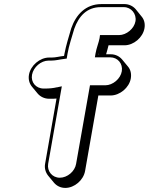

<svg xmlns="http://www.w3.org/2000/svg" viewBox="-20 -775 729 941"><path d="M221 -291H228C238 -291 247 -291 257 -292L201 28C197 50 204 71 216 86L245 121C258 136 277 146 300 146C345 146 389 108 397 63L462 -307H522C567 -307 613 -345 621 -390C625 -413 620 -434 607 -449L578 -484C565 -499 546 -509 523 -509H500C504 -524 509 -539 512 -553H590C635 -553 680 -591 688 -636C692 -658 687 -679 674 -694L645 -730C632 -745 612 -755 590 -755H477C399 -755 352 -702 329 -636C318 -597 304 -555 296 -512L294 -501C273 -499 254 -493 234 -493H221C175 -493 130 -454 122 -409C118 -386 124 -366 136 -351L165 -316C178 -301 198 -291 221 -291ZM466 -509H463V-512ZM201 -341H194C156 -341 130 -372 137 -409C144 -446 181 -478 218 -478H231C254 -478 274 -484 293 -486L307 -488L311 -512C318 -553 333 -595 344 -634C366 -696 406 -740 474 -740H587C623 -740 650 -707 644 -671C638 -635 600 -603 563 -603H470L468 -588C464 -566 453 -541 448 -512L445 -494H520C557 -494 583 -463 577 -426C571 -389 533 -357 496 -357H421L353 28C347 65 310 96 273 96C236 96 210 64 216 28L283 -352L264 -348C262 -348 260 -347 260 -347H258C242 -343 221 -341 201 -341Z"/></svg>

Font: Blanket
Style: PosterObl
Weight: 900
Foundry: Cannot Into Space Fonts
Version: Version 0.9